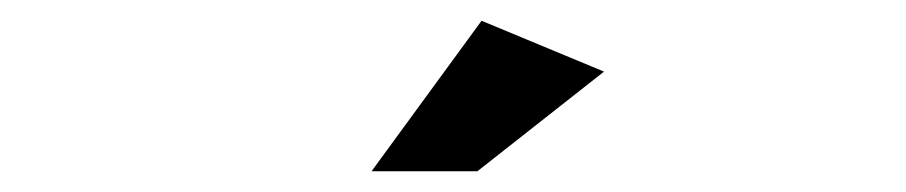

<svg xmlns="http://www.w3.org/2000/svg" viewBox="-20 -793 873 185"><path d="M440 -628H338L444 -773L562 -724Z"/></svg>

Font: Montserrat Subrayada
Style: Regular
Weight: 400
Designer: Julieta Ulanovsky
Foundry: Julieta Ulanovsky
Version: Version 2.001